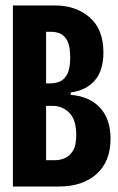

<svg xmlns="http://www.w3.org/2000/svg" viewBox="-20 -680 432 700"><path d="M27 0V-660H181Q257 -660 307 -616.5Q357 -573 357 -489Q357 -422 325 -386Q293 -350 238 -343V-334Q306 -329 344.5 -287.5Q383 -246 383 -174Q383 -91 332 -45.5Q281 0 194 0ZM148 -376H163Q181 -376 197.5 -382.5Q214 -389 225 -409.5Q236 -430 236 -471Q236 -511 225.5 -531Q215 -551 199.5 -557.5Q184 -564 169 -564H148ZM148 -96H183Q198 -96 215.5 -103Q233 -110 245.5 -129.5Q258 -149 258 -188Q258 -243 233 -268.5Q208 -294 172 -294H148Z"/></svg>

Font: Bricolage Grotesque 48pt Condensed SemiBold
Style: Regular
Weight: 600
Width: 3
Designer: Mathieu Triay
Foundry: Atelier Triay
Version: Version 1.000; ttfautohint (v1.8.4.7-5d5b);gftools[0.9.32]